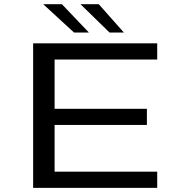

<svg xmlns="http://www.w3.org/2000/svg" viewBox="-20 -910 915 930"><path d="M140.5 0V-700H741.5V-621.5H244.5V-383H691.5V-305H244.5V-78.5H741.5V0ZM510.5 -752.5 370 -889.5H458.5L580 -752.5ZM338.5 -752.5 189.5 -889.5H280L410.5 -752.5Z"/></svg>

Font: Trispace SemiExpanded
Style: Regular
Weight: 400
Width: 6
Designer: Tyler Finck
Foundry: Etcetera Type Company
Version: Version 1.210; ttfautohint (v1.8.3)